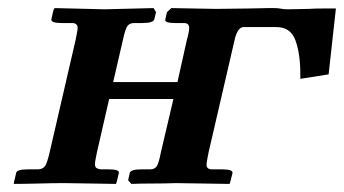

<svg xmlns="http://www.w3.org/2000/svg" viewBox="-20 -454 851 475"><path d="M595 -433 643 -434Q651 -434 658.5 -434Q666 -434 672 -433Q677 -432 681.5 -431.5Q686 -431 691 -431Q706 -431 719 -431.5Q732 -432 744 -432Q757 -433 779 -433Q801 -433 811 -433L793 -270L723 -259V-270Q723 -321 711 -354Q699 -387 664 -387H583Q577 -387 572 -382Q567 -377 562 -362L496 -77Q494 -66 492.5 -58.5Q491 -51 491 -46Q491 -35 505 -35H530Q558 -35 555 -25L550 -5L548 1L414 -1Q390 0 359 0Q328 0 305 1L297 -8L301 -26Q303 -35 330 -35H351Q363 -35 368 -43Q373 -51 378 -77L409 -209H250L220 -78Q218 -68 216.5 -60.5Q215 -53 215 -48Q215 -41 218.5 -38.5Q222 -36 229 -35H249Q276 -35 274 -26L269 -5L267 1L139 -1Q113 -1 76.5 0Q40 1 14 1L15 -5L20 -26Q21 -35 49 -35H75Q87 -36 92 -44Q97 -52 103 -78L167 -355Q169 -366 170.5 -373Q172 -380 172 -385Q172 -397 158 -397H133Q106 -397 107 -406L112 -428L115 -434L239 -431Q265 -432 299 -432.5Q333 -433 360 -434L366 -424L362 -407Q360 -397 333 -397H312Q301 -397 295.5 -390Q290 -383 284 -355L260 -251H419L442 -354Q448 -375 448 -385Q448 -397 435 -397H414Q386 -397 389 -406L393 -424L404 -434L514 -432Q532 -432 554.5 -432.5Q577 -433 595 -433Z"/></svg>

Font: Libertinus Serif Semibold Italic
Style: Regular
Weight: 600
Italic angle: -11.5°
Designer: Philipp H. Poll, Khaled Hosny
Foundry: Caleb Maclennan
Version: Version 7.051;RELEASE